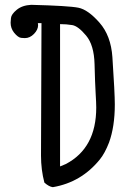

<svg xmlns="http://www.w3.org/2000/svg" viewBox="-20 -782 540 796"><path d="M199 -6Q183 -8 164 -25Q150 -78 150 -137L152 -686H137L138 -678Q138 -659 121 -641.5Q104 -624 83 -624Q81 -624 68 -625Q55 -626 38 -647Q24 -665 24 -688Q24 -692 25.5 -707.5Q27 -723 49.5 -741.5Q72 -760 109 -762Q265 -758 305 -750Q345 -742 392.5 -688Q440 -634 446 -545Q456 -395 456 -349Q456 -257 432 -191Q415 -147 394 -121Q317 -26 199 -6ZM229 -92 253 -102Q379 -168 379 -336Q379 -354 376.5 -395.5Q374 -437 372 -516Q370 -595 337 -634.5Q304 -674 279.5 -678Q255 -682 229 -682Z"/></svg>

Font: Xiaolai Mono SC
Style: Regular
Weight: 400
Monospace: yes
Designer: LXGW / Nozomi Seto
Version: Version 3.113;September 30, 2024